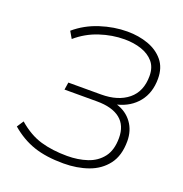

<svg xmlns="http://www.w3.org/2000/svg" viewBox="-129 -827 904 949"><g transform="rotate(20 322.5 -352.5)"><path d="M306 8Q215 8 150 -14Q85 -36 28 -85L51 -120Q110 -69 171.5 -51Q233 -33 311 -33Q368 -33 416 -49Q464 -65 493 -102.5Q522 -140 522 -204Q522 -270 480 -303.5Q438 -337 358 -337H187L193 -376H365Q454 -376 506.5 -419Q559 -462 559 -543Q559 -589 535 -617Q511 -645 471 -658.5Q431 -672 382 -672Q317 -672 252 -650.5Q187 -629 135 -584L114 -620Q169 -667 240.5 -690Q312 -713 382 -713Q442 -713 492 -695Q542 -677 572.5 -640Q603 -603 603 -545Q603 -471 563.5 -422Q524 -373 456 -356Q507 -340 536.5 -299.5Q566 -259 566 -203Q566 -127 530.5 -80.5Q495 -34 436 -13Q377 8 306 8Z"/></g></svg>

Font: Nunito Sans ExtraLight
Style: Italic
Weight: 200
Italic angle: -9°
Designer: Vernon Adams
Foundry: Vernon Adams
Version: Version 3.006; ttfautohint (v1.8.3)